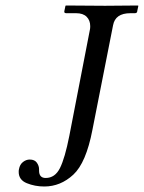

<svg xmlns="http://www.w3.org/2000/svg" viewBox="-20 -666 523 698"><path d="M146 -19Q180 -19 198 -55Q216 -91 232 -172L307 -559Q308 -563 308 -571Q308 -592 295 -605Q282 -618 257 -618H221Q212 -618 214 -626L218 -645L220 -646Q323 -645 362 -645L481 -646L483 -645L479 -626Q479 -618 470 -618H454Q399 -618 391 -574L316 -194Q293 -74 246.5 -31Q200 12 141 12Q107 12 77.5 0Q48 -12 48 -41Q48 -48 49 -51Q52 -68 63.5 -77Q75 -86 88 -86Q106 -86 114 -74.5Q122 -63 122 -51V-46Q122 -19 146 -19Z"/></svg>

Font: Linux Libertine O
Style: Italic
Weight: 400
Italic angle: -12°
Designer: Philipp H. Poll
Foundry: Philipp H. Poll
Version: Version 5.1.6